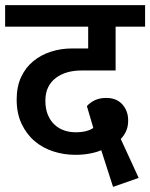

<svg xmlns="http://www.w3.org/2000/svg" viewBox="-30 -656 586 749"><path d="M470 -186Q470 -160 460.5 -141.5Q451 -123 441 -114L511 38L411 73L365 -70Q347 -62 320.5 -57Q294 -52 264 -52Q219 -52 177.5 -65.5Q136 -79 104.5 -106Q73 -133 54 -173.5Q35 -214 35 -268Q35 -318 52.5 -355.5Q70 -393 100 -417.5Q130 -442 169 -454.5Q208 -467 251 -467H314V-552H-10V-636H536V-552H421V-381H287Q258 -381 233 -374Q208 -367 188.5 -352.5Q169 -338 158 -316Q147 -294 147 -263Q147 -231 157 -207.5Q167 -184 183.5 -169Q200 -154 221 -147Q242 -140 265 -140Q288 -140 305.5 -144.5Q323 -149 334 -157L309 -242Q321 -256 340 -265Q359 -274 384 -274Q425 -274 447.5 -248.5Q470 -223 470 -186Z"/></svg>

Font: Mukta SemiBold
Style: Regular
Weight: 600
Designer: Girish Dalvi and Yashodeep Gholap
Foundry: Ek Type
Version: Version 2.538;PS 1.002;hotconv 16.6.51;makeotf.lib2.5.65220;